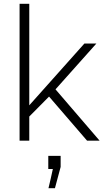

<svg xmlns="http://www.w3.org/2000/svg" viewBox="-20 -740 575 1010"><path d="M238 -232 438 0H504L272 -270L487 -511H424L134 -186V-720H83V0H134V-127ZM235 250H269L299 138V80H234V149H258C258 149 236 250 235 250Z"/></svg>

Font: Chivo Light
Style: Regular
Weight: 300
Designer: Hector Gatti
Foundry: Omnibus-Type
Version: Version 1.003;PS 001.003;hotconv 1.0.70;makeotf.lib2.5.58329